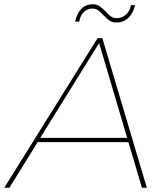

<svg xmlns="http://www.w3.org/2000/svg" viewBox="-62 -877 768 897"><path d="M482 -772Q463 -772 451 -780Q439 -788 421 -806Q408 -821 396.5 -829Q385 -837 370 -837Q346 -837 329.5 -821Q313 -805 308 -776H289Q297 -814 318 -835.5Q339 -857 371 -857Q390 -857 402 -849Q414 -841 432 -823Q445 -808 456.5 -800Q468 -792 483 -792Q507 -792 526 -808.5Q545 -825 550 -853H569Q561 -816 538 -794Q515 -772 482 -772ZM601 0 538 -213H114L-18 0H-42L394 -699H416L624 0ZM126 -233H532L401 -676Z"/></svg>

Font: TypoPRO Montserrat
Style: Italic
Weight: 250
Italic angle: -11.3°
Designer: Julieta Ulanovsky
Foundry: Julieta Ulanovsky
Version: Version 6.001